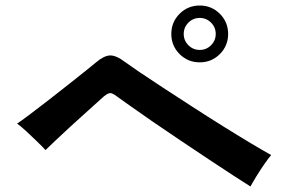

<svg xmlns="http://www.w3.org/2000/svg" viewBox="-20 -831 1040 696"><path d="M888 -155Q866 -169 825.5 -195Q785 -221 735 -254.5Q685 -288 632.5 -323Q580 -358 533 -390.5Q486 -423 451.5 -447.5Q417 -472 403 -482Q387 -494 379 -493.5Q371 -493 357 -482Q351 -477 332 -459.5Q313 -442 286.5 -418.5Q260 -395 232.5 -369.5Q205 -344 181.5 -322Q158 -300 145 -287Q133 -300 114 -318.5Q95 -337 75.5 -355Q56 -373 42 -383Q56 -392 86.5 -415Q117 -438 154.5 -467Q192 -496 228.5 -525Q265 -554 292 -575.5Q319 -597 327 -604Q356 -629 378.5 -630Q401 -631 435 -605Q450 -594 486 -569.5Q522 -545 572 -512.5Q622 -480 677.5 -444Q733 -408 787.5 -374Q842 -340 888 -312.5Q934 -285 963 -269Q952 -256 937.5 -235Q923 -214 909.5 -192Q896 -170 888 -155ZM704 -605Q661 -605 631 -635Q601 -665 601 -708Q601 -751 631 -781Q661 -811 704 -811Q747 -811 777 -781Q807 -751 807 -708Q807 -665 777 -635Q747 -605 704 -605ZM704 -650Q728 -650 745 -667Q762 -684 762 -708Q762 -732 745 -749Q728 -766 704 -766Q680 -766 663 -749Q646 -732 646 -708Q646 -684 663 -667Q680 -650 704 -650Z"/></svg>

Font: Zen Kaku Gothic Antique
Style: Bold
Weight: 700
Designer: Yoshimichi Ohira
Foundry: Positype
Version: Version 1.001